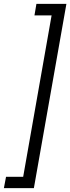

<svg xmlns="http://www.w3.org/2000/svg" viewBox="-37 -826 361 986"><path d="M304 -806 137 140H-17L-6 82H82L228 -747H140L150 -806Z"/></svg>

Font: DM Sans 28pt Light
Style: Italic
Weight: 300
Italic angle: -10°
Version: Version 4.004;gftools[0.9.30]